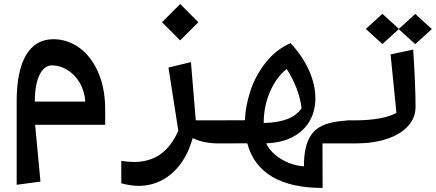

<svg xmlns="http://www.w3.org/2000/svg" viewBox="-20 -695 2157 950"><path d="M62.5 219.2 180.2 203.6 153.8 -77.6H500.5V-151.9C500.5 -223.1 488.8 -285.2 465.3 -338.4C441.9 -391.1 410.6 -431.6 371.6 -459.5C332 -487.3 289.6 -501 244.1 -501C125.5 -501 62.5 -393.6 62.5 -194.3ZM236.3 -371.6C263.2 -371.6 289.1 -363.8 314 -348.6C363.3 -317.9 397.9 -260.7 401.9 -192.4H152.3C152.3 -314 190.4 -371.6 236.3 -371.6Z M1105.5 14.6V-99.6H948.7L924.8 -387.7L813.5 -360.8L862.3 -48.3C815.9 57.1 744.1 106.4 642.6 106.4C625.5 106.4 604.5 104.5 580.1 101.1V211.9C610.4 220.2 639.2 224.6 666 224.6C708 224.6 747.1 214.8 783.2 195.8C855 156.7 907.7 83.5 933.1 -11.7C969.2 5.9 1012.2 14.6 1062 14.6ZM781.7 -585 871.6 -495.1 961.4 -585 871.6 -675.3Z M1062 14.6 1203.6 14.2C1243.2 164.6 1374.5 234.9 1576.2 234.9L1575.7 14.6H1739.3V-99.6C1676.3 -99.6 1626.5 -92.8 1589.8 -79.6C1517.1 -52.7 1483.9 8.8 1483.9 127.9C1459 126.5 1434.1 121.1 1408.7 110.8C1357.9 90.3 1314.9 54.7 1296.9 14.2C1349.1 12.2 1394 1.5 1430.7 -18.6C1503.9 -58.1 1540.5 -126.5 1540.5 -209C1540.5 -296.9 1498 -395.5 1417.5 -481.9C1368.2 -459.5 1326.7 -426.8 1293.5 -383.8C1259.8 -340.8 1234.9 -294.4 1218.8 -244.6C1202.6 -194.3 1193.4 -146.5 1191.9 -100.1L1062 -99.6ZM1284.7 -86.4C1284.7 -128.4 1290.5 -167.5 1301.8 -203.1C1324.2 -274.4 1361.3 -325.7 1398.9 -353.5C1417.5 -324.7 1433.6 -293 1447.3 -258.3C1460.4 -223.1 1468.8 -189.9 1472.2 -159.2C1439 -110.8 1377.9 -88.9 1284.7 -86.4Z M1953.1 -550.8 2034.7 -476.6 2116.7 -551.3 2034.7 -626 1953.6 -552.2 1872.1 -626.5 1790 -551.8 1872.1 -477.1ZM1912.6 -425.8 1941.4 -136.7C1899.9 -112.8 1827.1 -99.6 1739.3 -99.6H1695.3V14.6H1739.3C1797.9 14.6 1849.6 7.3 1894.5 -7.8C1983.9 -37.6 2036.1 -93.8 2036.1 -166C2036.1 -198.2 2035.2 -242.7 2032.7 -299.3C2030.3 -355.5 2027.3 -405.8 2024.4 -449.7Z"/></svg>

Font: SG Kara
Style: Regular
Weight: 400
Designer: Damoon Khanjanzadeh
Version: Version 1.000